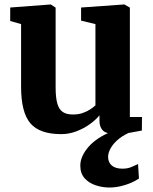

<svg xmlns="http://www.w3.org/2000/svg" viewBox="-20 -587 684 856"><path d="M489 10Q454.5 10 439 -5Q423.5 -20 423.5 -48.5V-73Q407.5 -53 380.5 -33.5Q353.5 -14 320.5 -1.5Q287.5 11 253 11Q156 11 115 -37.8Q74 -86.5 74 -200V-479.5L25.5 -493.5V-553.5L205 -567H206.5L228 -553V-198Q228 -153 235.2 -126.5Q242.5 -100 259.2 -88.2Q276 -76.5 305.5 -76.5Q330 -76.5 349.5 -83.5Q369 -90.5 383 -99.8Q397 -109 405.5 -117.5V-479.5L341.5 -495V-553.5L532 -567H535L559 -553V-65.5H613L612.5 -5Q594.5 -1.5 562.5 4.2Q530.5 10 489 10ZM467 249Q437 249 407 239.2Q377 229.5 357.5 208Q338 186.5 338 151Q338 130 347.8 108.5Q357.5 87 375.8 66.5Q394 46 420.2 28.8Q446.5 11.5 480 -1L515 -5L569.5 -1Q535 12 511 31.2Q487 50.5 474.5 71.8Q462 93 462 112.5Q462 137 478.5 151Q495 165 525.5 165Q548 165 563.5 158.5Q579 152 595.5 144.5L599.5 209Q585 219 563.8 228.2Q542.5 237.5 517.8 243.2Q493 249 467 249Z"/></svg>

Font: Merriweather 20pt ExtraBold
Style: Regular
Weight: 800
Version: Version 2.100